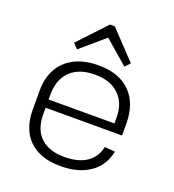

<svg xmlns="http://www.w3.org/2000/svg" viewBox="-139 -872 895 987"><g transform="rotate(20 308.5 -378.5)"><path d="M304 7Q229 7 177 -19Q125 -45 97.5 -95.5Q70 -146 70 -219V-321Q70 -392 99 -442.5Q128 -493 182 -520Q236 -547 311 -547Q424 -547 485.5 -485.5Q547 -424 547 -312V-249H118V-294H499L489 -276V-325Q489 -406 441.5 -451Q394 -496 311 -496Q224 -496 176.5 -450Q129 -404 129 -321V-213Q129 -131 175 -87.5Q221 -44 305 -44Q380 -44 426 -74.5Q472 -105 484 -163L541 -159Q525 -79 462.5 -36Q400 7 304 7ZM152 -613 294 -764H320L463 -613L437 -586L295 -709H321L178 -586Z"/></g></svg>

Font: Pathway Extreme 28pt ExtraLight
Style: Regular
Weight: 250
Designer: Eduardo Rodriguez Tunni
Foundry: Eduardo Rodriguez Tunni
Version: Version 1.001;gftools[0.9.26]